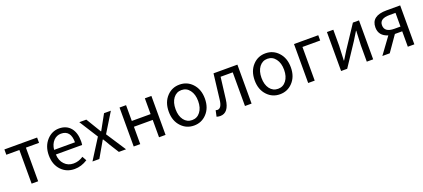

<svg xmlns="http://www.w3.org/2000/svg" viewBox="47 -1530 5544 2515"><g transform="rotate(-20 2819.0 -272.0)"><path d="M211 -469H29V-543H485V-469H302V0H211Z M625 -62Q549 -141 549 -271Q549 -398 624 -480Q695 -557 794 -557Q896 -557 954 -488Q1010 -420 1010 -302Q1010 -276 1006 -250H640Q644 -163 694 -112Q743 -60 820 -60Q892 -60 956 -103L989 -43Q902 13 809 13Q697 13 625 -62ZM930 -315Q930 -484 795 -484Q735 -484 692 -440Q647 -393 639 -315Z M1238 -283 1073 -543H1171L1298 -333H1302L1418 -543H1513L1348 -274L1527 0H1427L1347 -127Q1322 -173 1289 -224H1284L1155 0H1059Z M1634 -543H1725V-323H1987V-543H2078V0H1987V-242H1725V0H1634Z M2297 -62Q2221 -141 2221 -271Q2221 -402 2297 -482Q2368 -557 2473 -557Q2578 -557 2649 -482Q2725 -402 2725 -271Q2725 -141 2649 -62Q2578 13 2473 13Q2368 13 2297 -62ZM2587 -120Q2631 -177 2631 -271Q2631 -365 2587 -423Q2544 -481 2473 -481Q2403 -481 2359 -423Q2316 -365 2316 -271Q2316 -177 2359 -120Q2402 -63 2473 -63Q2544 -63 2587 -120Z M2787 5 2805 -79Q2819 -75 2829 -75Q2889 -75 2902 -191L2944 -543H3277V0H3185V-469H3016Q2985 -212 2979 -168Q2957 13 2837 13Q2813 13 2787 5Z M3495 -62Q3419 -141 3419 -271Q3419 -402 3495 -482Q3566 -557 3671 -557Q3776 -557 3847 -482Q3923 -402 3923 -271Q3923 -141 3847 -62Q3776 13 3671 13Q3566 13 3495 -62ZM3785 -120Q3829 -177 3829 -271Q3829 -365 3785 -423Q3742 -481 3671 -481Q3601 -481 3557 -423Q3514 -365 3514 -271Q3514 -177 3557 -120Q3600 -63 3671 -63Q3742 -63 3785 -120Z M4066 -543H4404V-469H4157V0H4066Z M4525 -543H4614V-316Q4614 -326 4605 -116H4609Q4645 -172 4681 -232L4887 -543H4972V0H4883V-227Q4883 -268 4892 -428H4888L4816 -311L4610 0H4525Z M5455 -472H5370Q5233 -472 5233 -380Q5233 -281 5370 -281H5455ZM5546 -543V0H5455V-215H5353L5203 0H5100L5266 -227Q5142 -264 5142 -382Q5142 -543 5355 -543Z"/></g></svg>

Font: 思源黑体R
Style: Regular
Weight: 400
Designer: Ryoko NISHIZUKA  (kana & ideographs); Paul D. Hunt (Latin, Greek & Cyrillic); Wenlong ZHANG  (bopomofo); Sandoll Communi
Foundry: Adobe Systems Incorporated
Version: Version 1.00 June 24, 2014, initial release